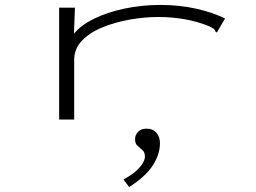

<svg xmlns="http://www.w3.org/2000/svg" viewBox="-20 -484 1040 779"><path d="M220 -453H284L280 -347Q307 -381 360.5 -407.5Q414 -434 484.5 -449Q555 -464 631 -464Q709 -464 777 -448.5Q845 -433 893 -409L865 -361L860 -352L854 -356Q852 -364 846 -368Q840 -372 825 -379Q735 -415 621 -415Q566 -415 506.5 -404.5Q447 -394 395.5 -373Q344 -352 312.5 -319Q281 -286 281 -241V1H220ZM504 275 481 244Q523 222 545.5 196.5Q568 171 568 151Q568 134 558 125Q548 116 538 107.5Q528 99 528 81Q528 63 540.5 50.5Q553 38 575 38Q600 38 614.5 54.5Q629 71 629 97Q629 142 600 187Q571 232 504 275Z"/></svg>

Font: Inconsolata UltraExpanded Light
Style: Regular
Weight: 300
Width: 9
Monospace: yes
Designer: Raph Levien, Cyreal, Brenton Simpson
Foundry: Raph Levien, Cyreal, Google
Version: Version 3.001; ttfautohint (v1.8.2.53-6de2)